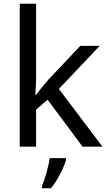

<svg xmlns="http://www.w3.org/2000/svg" viewBox="-20 -780 574 1021"><path d="M172 -363V-760H85V0H172V-197L233 -250L419 0H525L293 -307L510 -536H407L236 -355C218 -335 184 -292 172 -276H168C169 -301 172 -342 172 -363ZM331 70V61H244C239 104 218 176 203 209V221H251C287 178 322 106 331 70Z"/></svg>

Font: Noto Sans Arabic UI
Style: Regular
Weight: 400
Designer: Monotype Design Team, Nadine Chahine and Nizar Qandah
Foundry: Monotype Imaging Inc.
Version: Version 2.010